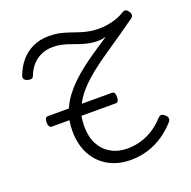

<svg xmlns="http://www.w3.org/2000/svg" viewBox="-171 -1184 1366 1371"><g transform="rotate(-20 511.5 -499.0)"><path d="M593 17Q500 17 427 -23Q354 -63 312 -139Q270 -215 270 -322Q270 -343 272 -362.5Q274 -382 277 -400H143Q130 -400 124 -410.5Q118 -421 118 -440Q118 -460 124 -470Q130 -480 143 -480H302Q322 -527 352.5 -568Q383 -609 422.5 -647.5Q462 -686 510 -723Q558 -760 612 -796.5Q666 -833 724 -871Q710 -867 694 -864.5Q678 -862 660 -862Q624 -862 592 -869Q560 -876 529.5 -886.5Q499 -897 469.5 -907.5Q440 -918 409 -925Q378 -932 345 -932Q292 -932 251.5 -913Q211 -894 183.5 -861.5Q156 -829 141 -789Q136 -774 124 -770.5Q112 -767 94 -772Q76 -778 69.5 -788.5Q63 -799 68 -813Q90 -873 127.5 -918Q165 -963 219 -989Q273 -1015 344 -1015Q387 -1015 422 -1007.5Q457 -1000 488.5 -989.5Q520 -979 552 -968Q584 -957 620 -949.5Q656 -942 700 -942Q738 -942 773 -948.5Q808 -955 838.5 -966Q869 -977 892 -992Q907 -1002 919 -1000.5Q931 -999 942 -983Q953 -969 953 -956Q953 -943 942 -934Q880 -889 821.5 -849Q763 -809 709.5 -772.5Q656 -736 608.5 -701Q561 -666 521.5 -630.5Q482 -595 451 -558Q420 -521 400 -480H628Q642 -480 647.5 -470Q653 -460 653 -440Q653 -421 647.5 -410.5Q642 -400 628 -400H369Q365 -382 363 -362.5Q361 -343 361 -322Q361 -241 391.5 -184.5Q422 -128 475.5 -98Q529 -68 597 -68Q655 -68 706.5 -84Q758 -100 801.5 -129Q845 -158 878 -195Q890 -209 903 -210.5Q916 -212 930 -199Q946 -186 948.5 -172Q951 -158 940 -145Q895 -94 840.5 -57.5Q786 -21 724 -2Q662 17 593 17Z"/></g></svg>

Font: Playwrite PE
Style: Regular
Weight: 400
Designer: Veronika Burian, José Scaglione
Foundry: TypeTogether
Version: Version 1.002